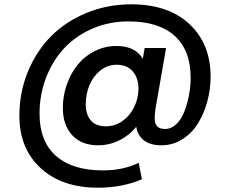

<svg xmlns="http://www.w3.org/2000/svg" viewBox="-20 -666 1066 889"><path d="M727.1 6.8Q676.3 6.8 647 -15.6Q617.7 -38.1 610.8 -79.1Q579.6 -39.6 532.7 -16.4Q485.8 6.8 435.1 6.8Q357.9 6.8 314.5 -39.8Q271 -86.4 271 -166Q271 -222.2 289.3 -274.4Q307.6 -326.7 339.6 -366.2Q371.6 -405.8 418.5 -429.4Q465.3 -453.1 519 -453.1Q606.4 -453.1 641.1 -394L649.9 -443.8H749L699.2 -158.2Q695.8 -130.9 696.5 -111.1Q697.3 -91.3 708.7 -80.1Q720.2 -68.8 744.1 -68.8Q773.4 -68.8 797.1 -92Q820.8 -115.2 834.5 -151.6Q848.1 -188 855.5 -228Q862.8 -268.1 862.8 -306.2Q862.8 -433.1 788.8 -500Q714.8 -566.9 574.2 -566.9Q486.3 -566.9 409.7 -534.2Q333 -501.5 279.1 -444.6Q225.1 -387.7 194.1 -308.3Q163.1 -229 163.1 -139.2Q163.1 -11.2 239.3 55.9Q315.4 123 456.1 123Q550.3 123 622.1 87.9L637.2 164.1Q545.4 203.1 433.1 203.1Q267.6 203.1 168.7 112.8Q69.8 22.5 69.8 -129.9Q69.8 -237.3 108.4 -332.3Q147 -427.2 214.6 -496.3Q282.2 -565.4 379.4 -605.7Q476.6 -646 587.9 -646Q759.3 -646 857.2 -554.4Q955.1 -462.9 955.1 -311Q955.1 -252 939.7 -195.8Q924.3 -139.6 896.2 -94.2Q868.2 -48.8 824 -21Q779.8 6.8 727.1 6.8ZM621.1 -256.8Q621.1 -304.7 594.7 -335.4Q568.4 -366.2 520 -366.2Q477.1 -366.2 443.6 -338.9Q410.2 -311.5 393.6 -270.3Q377 -229 377 -183.1Q377 -136.7 400.1 -108.9Q423.3 -81.1 470.2 -81.1Q512.2 -81.1 547.1 -105.7Q582 -130.4 601.6 -170.9Q621.1 -211.4 621.1 -256.8Z"/></svg>

Font: SVN-Poppins Medium
Style: Italic
Weight: 500
Italic angle: -10°
Designer: Ninad Kale (Devanagari), Jonny Pinhorn (Latin)
Foundry: Indian Type Foundry
Version: Version 3.002 2017